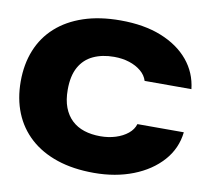

<svg xmlns="http://www.w3.org/2000/svg" viewBox="-82 -829 1002 929"><g transform="rotate(10 419.0 -364.5)"><path d="M437 10Q335 10 256 -16.5Q177 -43 122.5 -92.5Q68 -142 40 -211Q12 -280 12 -365Q12 -450 40 -519Q68 -588 122.5 -637Q177 -686 256 -712.5Q335 -739 437 -739Q553 -739 638 -705Q723 -671 773 -611Q823 -551 832 -471H602Q594 -498 570 -518Q546 -538 512 -549Q478 -560 437 -560Q379 -560 335 -539.5Q291 -519 267 -476Q243 -433 243 -365Q243 -314 257 -277.5Q271 -241 296.5 -217Q322 -193 357.5 -181.5Q393 -170 437 -170Q477 -170 512 -181Q547 -192 571.5 -212Q596 -232 604 -259H832Q823 -178 769 -117.5Q715 -57 629 -23.5Q543 10 437 10Z"/></g></svg>

Font: Mona Sans Expanded Black
Style: Regular
Weight: 900
Width: 7
Designer: Deni Anggara
Foundry: GitHub
Version: Version 2.000